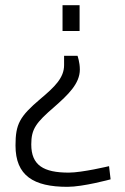

<svg xmlns="http://www.w3.org/2000/svg" viewBox="-20 -520 483 743"><path d="M222 -500V-400H288V-500ZM40 43C40 160 110 203 241 203C302 203 408 174 408 174L402 123C402 123 298 148 246 148C149 148 101 120 101 39C101 -21 119 -45 191 -107C243 -153 289 -196 289 -251C289 -279 280 -304 280 -304H228V-268C228 -219 192 -184 136 -137C56 -69 40 -40 40 43Z"/></svg>

Font: RazerF5 Light
Style: Regular
Weight: 300
Foundry: Razer Inc.
Version: Version 2